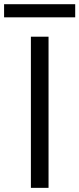

<svg xmlns="http://www.w3.org/2000/svg" viewBox="-65 -906 383 926"><path d="M84 0V-729H169.1V0ZM-45.3 -822.4V-885.7H297.7V-822.4Z"/></svg>

Font: Mona Sans ExtraLight
Style: Regular
Weight: 200
Designer: Deni Anggara
Foundry: GitHub
Version: Version 2.000